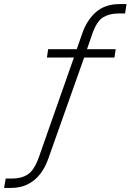

<svg xmlns="http://www.w3.org/2000/svg" viewBox="-43 -733 640 941"><path d="M-23 188 -15 142H17Q62 142 93 122Q124 102 147 39L322 -459L330 -451H187L193 -492H343L329 -480L359 -566Q382 -634 427 -673.5Q472 -713 544 -713H577L570 -667H538Q493 -667 461.5 -647.5Q430 -628 408 -563L379 -479L371 -492H524L518 -451H354L373 -461L195 41Q180 86 154.5 119Q129 152 93.5 170Q58 188 11 188Z"/></svg>

Font: Nunito Sans 7pt SemiCondensed ExtraLight
Style: Italic
Weight: 250
Width: 4
Italic angle: -9°
Designer: Vernon Adams
Foundry: Vernon Adams
Version: Version 3.101;gftools[0.9.27]